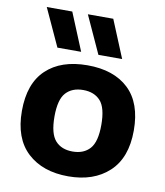

<svg xmlns="http://www.w3.org/2000/svg" viewBox="-89 -881 827 964"><g transform="rotate(10 324.0 -399.0)"><path d="M324 10.5Q193.5 10.5 116 -61.2Q38.5 -133 38.5 -273Q38.5 -413 114 -484.2Q189.5 -555.5 324 -555.5Q458.5 -555.5 533.8 -484.2Q609 -413 609 -273Q609 -133.5 531.2 -61.5Q453.5 10.5 324 10.5ZM324 -116Q380.5 -116 412 -151Q443.5 -186 443.5 -272.5Q443.5 -360 412 -394.8Q380.5 -429.5 324 -429.5Q267.5 -429.5 236 -394.8Q204.5 -360 204.5 -273.5Q204.5 -186.5 235.8 -151.2Q267 -116 324 -116ZM368 -616.5 280.5 -808H410L489 -616.5ZM159 -616.5 71 -808H201L280 -616.5Z"/></g></svg>

Font: Encode Sans SmExp
Style: Bold
Weight: 700
Width: 6
Designer: Multiple Designers
Foundry: Impallari Type
Version: Version 3.002; ttfautohint (v1.8.3) -l 8 -r 50 -G 200 -x 14 